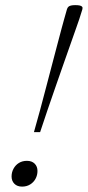

<svg xmlns="http://www.w3.org/2000/svg" viewBox="-20 -702 334 730"><path d="M293 -666 281.5 -629.5Q278.5 -620.5 270 -596.5Q261.5 -572.5 249.2 -537.5Q237 -502.5 222.2 -460.8Q207.5 -419 191.8 -373.8Q176 -328.5 160.8 -284Q145.5 -239.5 132.5 -199.5H109Q120.5 -239.5 132.5 -284Q144.5 -328.5 156.2 -373.5Q168 -418.5 179 -460.5Q190 -502.5 199.2 -537.2Q208.5 -572 214.8 -596Q221 -620 224 -629.5L234.5 -666.5Q236.5 -673 240 -676.2Q243.5 -679.5 250 -681Q256.5 -682.5 266.5 -682.5Q277 -682.5 283.5 -681Q290 -679.5 292.5 -676Q295 -672.5 293 -666ZM82.5 -90.5Q101 -90.5 111.8 -79.8Q122.5 -69 122.5 -52Q122.5 -36 115.2 -22.5Q108 -9 94.8 -0.8Q81.5 7.5 64 7.5Q45.5 7.5 34.8 -3.2Q24 -14 24 -31Q24 -47 31.5 -60.8Q39 -74.5 52 -82.5Q65 -90.5 82.5 -90.5Z"/></svg>

Font: Newsreader 16pt 16pt Light
Style: Italic
Weight: 300
Italic angle: -17°
Version: Version 1.003